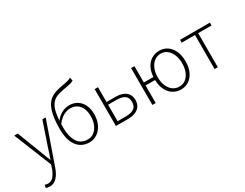

<svg xmlns="http://www.w3.org/2000/svg" viewBox="-98 -1478 3052 2391"><g transform="rotate(-30 1427.5 -282.5)"><path d="M80 242Q65 242 51 239Q37 236 26 231L37 190Q45 194 56.5 196.5Q68 199 80 199Q130 199 163 158Q196 117 217 57L231 10L13 -530H64L193 -195Q206 -161 221 -121.5Q236 -82 250 -46H255Q268 -81 280.5 -121Q293 -161 304 -195L418 -530H466L257 68Q243 112 219 151.5Q195 191 161 216.5Q127 242 80 242Z M787 13Q673 13 609 -71.5Q545 -156 545 -315Q545 -430 560 -507.5Q575 -585 602.5 -634Q630 -683 670.5 -710.5Q711 -738 763 -752Q815 -766 876 -776Q904 -781 920 -785Q936 -789 948 -794Q960 -799 975 -807L985 -760Q964 -747 941 -740.5Q918 -734 886 -729Q826 -719 778 -707.5Q730 -696 695 -672.5Q660 -649 637 -606Q614 -563 602.5 -491Q591 -419 591 -310Q591 -180 639.5 -104.5Q688 -29 787 -29Q836 -29 875.5 -59Q915 -89 937.5 -142Q960 -195 960 -265Q960 -325 940.5 -372.5Q921 -420 881.5 -447.5Q842 -475 785 -475Q739 -475 690 -450Q641 -425 589 -358V-403Q630 -458 683 -486.5Q736 -515 792 -515Q859 -515 908 -483.5Q957 -452 983.5 -396Q1010 -340 1010 -265Q1010 -179 979 -116.5Q948 -54 897.5 -20.5Q847 13 787 13Z M1170 0V-530H1218V-317H1343Q1405 -317 1449.5 -299.5Q1494 -282 1518.5 -247.5Q1543 -213 1543 -160Q1543 -107 1518.5 -71.5Q1494 -36 1449.5 -18Q1405 0 1343 0ZM1218 -41H1332Q1415 -41 1454.5 -69.5Q1494 -98 1494 -160Q1494 -223 1454.5 -250.5Q1415 -278 1332 -278H1218Z M1694 0V-530H1742V-295H1893V-252H1742V0ZM2103 13Q2040 13 1988.5 -19.5Q1937 -52 1907.5 -114Q1878 -176 1878 -264Q1878 -353 1907.5 -415.5Q1937 -478 1988.5 -510.5Q2040 -543 2103 -543Q2165 -543 2215 -510.5Q2265 -478 2294.5 -415.5Q2324 -353 2324 -264Q2324 -176 2294.5 -114Q2265 -52 2215 -19.5Q2165 13 2103 13ZM2101 -29Q2153 -29 2192 -58.5Q2231 -88 2253 -141Q2275 -194 2275 -264Q2275 -335 2253 -388Q2231 -441 2192 -471.5Q2153 -502 2101 -502Q2049 -502 2009 -471.5Q1969 -441 1946.5 -388Q1924 -335 1924 -264Q1924 -194 1946.5 -141Q1969 -88 2009 -58.5Q2049 -29 2101 -29Z M2589 0V-489H2398V-530H2827V-489H2635V0Z"/></g></svg>

Font: Noto Sans SC ExtraLight
Style: Regular
Weight: 250
Designer: Ryoko NISHIZUKA 西塚涼子 (kana, bopomofo & ideographs); Paul D. Hunt (Latin, Greek & Cyrillic); Sandoll Communications 산돌커뮤니
Foundry: Adobe
Version: Version 2.004-H2;hotconv 1.0.118;makeotfexe 2.5.65603